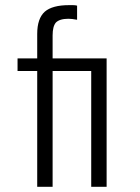

<svg xmlns="http://www.w3.org/2000/svg" viewBox="-20 -722 540 743"><path d="M124 1H183.6V-447.3H333V1H392.6V-496.1H370.1H183.6V-585Q183.6 -620.1 196.3 -634.8Q210.9 -649.4 245.1 -649.4L259.8 -648.4L278.3 -645.5V-700.2Q270.5 -702.1 262.7 -702.1Q256.8 -702.1 247.1 -702.1Q182.6 -702.1 153.3 -676.8Q124 -650.4 124 -590.8V-496.1H47.9V-447.3H124Z"/></svg>

Font: DotumChe
Style: Regular
Weight: 400
Monospace: yes
Version: Version 2.21